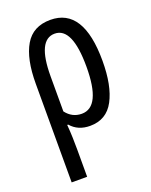

<svg xmlns="http://www.w3.org/2000/svg" viewBox="-147 -625 740 944"><g transform="rotate(-20 223.5 -153.5)"><path d="M232 -476Q324 -476 324 -270Q324 -60 224 -60Q174 -60 142 -102V-286Q142 -476 232 -476ZM408 -270Q408 -547 235 -547Q144 -547 102.5 -476.5Q61 -406 61 -276V240H142V98Q142 69 141 35.5Q140 2 137 -33H142Q179 10 242 10Q328 10 368 -65Q408 -140 408 -270Z"/></g></svg>

Font: Noto Sans Display Condensed
Style: Regular
Weight: 400
Width: 3
Designer: Monotype Design Team
Foundry: Monotype Imaging Inc.
Version: Version 1.900